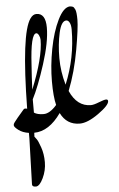

<svg xmlns="http://www.w3.org/2000/svg" viewBox="-88 -674 668 1079"><g transform="rotate(-5 246.0 -135.0)"><path d="M168 -458Q168 -471 161.5 -484Q155 -497 147 -497Q115 -497 105 -322Q100 -253 97 -183Q168 -359 168 -458ZM347 -501Q347 -526 339.5 -540Q332 -554 321 -554Q293 -554 278.5 -489Q264 -424 264 -347Q264 -270 286 -195Q347 -342 347 -501ZM49 347 57 89V57Q22 52 -1 34.5Q-24 17 -24 7.5Q-24 -2 -17 -10Q-11 -18 2 -34Q33 -69 37 -75Q41 -81 47 -81Q53 -81 59 -79Q65 -503 122 -583Q137 -605 157 -605Q209 -605 209 -524Q209 -443 169.5 -320Q130 -197 95 -129V-54Q114 -41 149 -41Q184 -41 223 -86Q211 -133 211 -220Q211 -307 229 -402Q247 -497 279.5 -563Q312 -629 348 -631Q358 -630 364.5 -627.5Q371 -625 377.5 -610.5Q384 -596 384 -551.5Q384 -507 362.5 -384.5Q341 -262 300 -158Q340 -68 418 -68Q434 -68 464 -80Q494 -92 505 -92Q516 -92 516 -82Q516 -59 453.5 -14.5Q391 30 347 30Q273 30 239 -39Q171 58 87 59L86 81Q91 87 98.5 97.5Q106 108 119 145Q132 182 132 228.5Q132 275 111.5 318Q91 361 70 361Q49 361 49 347Z"/></g></svg>

Font: Dr Sugiyama
Style: Regular
Weight: 400
Designer: Alejandro Paul
Foundry: Alejandro Paul
Version: Version 1.000